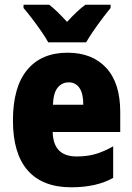

<svg xmlns="http://www.w3.org/2000/svg" viewBox="-20 -786 563 816"><path d="M267 -562Q372 -562 431.5 -497.5Q491 -433 491 -310V-225H204Q206 -121 306 -121Q349 -121 384.5 -131Q420 -141 461 -164V-30Q390 10 283 10Q161 10 98 -61.5Q35 -133 35 -274Q35 -416 95.5 -489Q156 -562 267 -562ZM272 -436Q244 -436 225.5 -414Q207 -392 205 -341H334Q334 -389 317.5 -412.5Q301 -436 272 -436ZM185 -606Q175 -625 155.5 -653Q136 -681 115.5 -708Q95 -735 80 -752V-766H189Q207 -752 225 -734.5Q243 -717 265 -693Q287 -717 306 -735Q325 -753 343 -766H450V-752Q435 -734 415 -707.5Q395 -681 376.5 -654Q358 -627 346 -606Z"/></svg>

Font: Noto Sans Gujarati Condensed Black
Style: Regular
Weight: 900
Width: 3
Designer: Jelle Bosma - Monotype Design Team, Universal Thirst
Foundry: Monotype Imaging Inc.
Version: Version 2.106; ttfautohint (v1.8.4.7-5d5b)